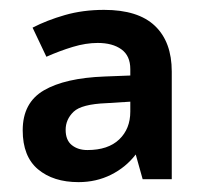

<svg xmlns="http://www.w3.org/2000/svg" viewBox="-20 -742 413 389"><path d="M191 -722Q260 -722 294 -689.5Q328 -657 328 -597V-379H269L255 -429Q235 -403 205 -388Q175 -373 139 -373Q88 -373 57 -399Q26 -425 26 -478Q26 -534 69 -559Q112 -584 192 -587L244 -589V-602Q244 -629 226 -642Q208 -655 178 -655Q154 -655 127.5 -647Q101 -639 74 -627L46 -686Q75 -701 111.5 -711.5Q148 -722 191 -722ZM196 -533Q145 -531 129 -515.5Q113 -500 113 -479Q113 -458 125.5 -448Q138 -438 157 -438Q199 -438 221.5 -459.5Q244 -481 244 -516V-536Z"/></svg>

Font: Noto Sans Gujarati SemiBold
Style: Regular
Weight: 600
Designer: Jelle Bosma - Monotype Design Team, Universal Thirst
Foundry: Monotype Imaging Inc.
Version: Version 2.106; ttfautohint (v1.8.4.7-5d5b)